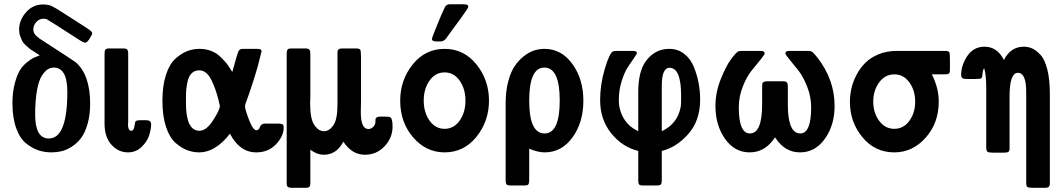

<svg xmlns="http://www.w3.org/2000/svg" viewBox="-20 -714 5046 912"><path d="M39.1 -224.1Q39.1 -274.9 49.6 -315.4Q60.1 -356 73 -377.9Q85.9 -399.9 106.9 -417Q127.9 -434.1 139.9 -439.5Q151.9 -444.8 168.9 -451.2Q168 -452.1 148.9 -464.1Q129.9 -476.1 125 -479.5Q120.1 -482.9 106 -495.4Q91.8 -507.8 86.9 -516.8Q82 -525.9 76.4 -541Q70.8 -556.2 70.8 -573.2Q70.8 -618.2 103.5 -655.5Q136.2 -692.9 185.1 -692.9Q192.9 -692.9 200 -691.9Q207 -690.9 213.6 -689.5Q220.2 -688 229.5 -683.1Q238.8 -678.2 246.8 -673.6Q254.9 -668.9 271.5 -658.4Q288.1 -647.9 302 -638.9Q315.9 -629.9 343 -612.5Q370.1 -595.2 395 -579.1Q418 -564 418 -556.2Q418 -549.3 405.5 -530.3Q393.1 -511.2 385 -511.2Q377 -511.2 358.9 -522.9Q210 -619.1 203.1 -622.1Q196.3 -625 186 -625Q166 -625 152.1 -608.9Q138.2 -592.8 138.2 -575.2Q138.2 -570.3 139.2 -565.7Q140.1 -561 141.6 -558.1Q143.1 -555.2 146 -551Q148.9 -546.9 150.9 -544.9Q152.8 -543 157 -539.6Q161.1 -536.1 162.6 -535.2Q164.1 -534.2 168.9 -529.8L173.8 -526.9Q333 -423.8 338.9 -418.9Q407.7 -359.9 408.2 -223.1Q408.2 -168 396 -125.5Q383.8 -83 365 -58.1Q346.2 -33.2 320.6 -17.1Q294.9 -1 272 4.4Q249 9.8 225.1 9.8Q192.9 9.8 163.8 0.5Q134.8 -8.8 105 -32Q75.2 -55.2 57.1 -104.7Q39.1 -154.3 39.1 -224.1ZM147 -169.9Q147 -56.2 211.9 -56.2Q299.8 -56.2 299.8 -277.8Q299.8 -393.1 234.9 -393.1Q219.7 -393.1 205.8 -384Q191.9 -375 178 -353Q164.1 -331.1 155.5 -283.9Q147 -236.8 147 -169.9Z M476.6 -126V-460.9Q476.6 -474.1 481.2 -479Q485.8 -483.9 497.6 -483.9H565.9Q580.1 -483.9 584.5 -478.5Q588.9 -473.1 588.9 -460.9V-133.8Q588.9 -131.8 588.4 -128.9Q587.9 -126 587.9 -125Q587.9 -92.8 603.5 -92.8Q611.3 -92.8 615 -101.8Q618.7 -110.8 620.1 -122.3Q621.6 -133.8 623.5 -137.2Q627.4 -143.1 650.9 -143.1H673.8Q697.8 -143.1 697.8 -124Q697.8 -99.1 688.2 -70.1Q678.7 -41 652.1 -15.6Q625.5 9.8 587.9 9.8Q542 9.8 509.3 -26.6Q476.6 -63 476.6 -126Z M751.5 -235.8Q751.5 -307.6 768.6 -359.4Q785.6 -411.1 814 -436Q842.3 -460.9 869.9 -471.4Q897.5 -481.9 927.2 -481.9Q958 -481.9 983.6 -471.9Q1009.3 -461.9 1029.8 -441.4Q1050.3 -420.9 1058.3 -410.4Q1066.4 -399.9 1079.6 -377.9Q1082.5 -374 1083.5 -372.1Q1106.4 -456.1 1111.8 -469Q1117.2 -481.9 1133.3 -481.9H1182.6Q1184.6 -481.9 1187.5 -481.9Q1199.7 -481.9 1204.1 -481.9Q1208.5 -481.9 1213.9 -480.5Q1219.2 -479 1220.7 -476.6Q1222.2 -474.1 1222.2 -469.2Q1222.2 -467.3 1204.6 -399.9Q1192.4 -356.9 1180.9 -322Q1169.4 -287.1 1163.3 -269Q1157.2 -251 1152.3 -238.5Q1147.5 -226.1 1145.5 -219.5Q1143.6 -212.9 1143.6 -209Q1143.6 -195.8 1162.6 -145.5Q1181.6 -95.2 1198.2 -95.2Q1209.5 -95.2 1214.8 -111.1Q1220.2 -127 1239.3 -127H1300.3Q1314.5 -127 1321 -124Q1327.6 -121.1 1327.6 -108.9Q1327.6 -66.9 1291 -28.6Q1254.4 9.8 1197.3 9.8Q1118.2 9.8 1072.3 -79.1Q1003.4 9.8 926.3 9.8Q896.5 9.8 868.9 -0.7Q841.3 -11.2 813.5 -35.6Q785.6 -60.1 768.6 -111.3Q751.5 -162.6 751.5 -235.8ZM863.3 -224.1Q863.3 -93.3 927.2 -92.8Q960.4 -92.8 992.4 -142.8Q1024.4 -192.9 1024.4 -210.9Q1024.4 -211.9 1017.6 -240.2Q1009.8 -270 1002.7 -290Q995.6 -310.1 984.6 -333Q973.6 -356 959 -367.9Q944.3 -379.9 927.2 -379.9Q905.3 -379.9 891.4 -366.9Q877.4 -354 871.8 -330.1Q866.2 -306.2 864.7 -288.6Q863.3 -271 863.3 -245.1Z M1341.8 158.2V-463.9Q1342.8 -476.1 1347.4 -480Q1352.1 -483.9 1363.8 -483.9H1431.2Q1442.4 -483.9 1447.3 -480Q1452.1 -476.1 1453.1 -471.4Q1454.1 -466.8 1454.1 -457V-256.8Q1454.1 -252 1453.6 -241Q1453.1 -230 1453.1 -224.1Q1453.1 -148.9 1473.1 -119.9Q1493.2 -90.8 1519 -90.8Q1543.9 -90.8 1563.5 -118.9Q1583 -147 1583 -216.8V-461.9Q1583 -468.8 1584 -472.9Q1585 -477.1 1589.8 -480.5Q1594.7 -483.9 1605 -483.9H1670.9Q1688 -483.9 1691.4 -477.5Q1694.8 -471.2 1694.8 -440.9V-240.2Q1694.8 -227.1 1694.3 -207.5Q1693.8 -188 1693.8 -181.2Q1693.8 -101.1 1730 -101.1Q1741.2 -101.1 1751 -109.6Q1760.7 -118.2 1763.2 -130.9V-143.1Q1763.2 -160.2 1787.1 -160.2H1808.1Q1830.1 -160.2 1835.4 -156Q1840.8 -151.9 1843.8 -131.8Q1844.7 -126 1844.7 -112.8Q1844.7 -59.6 1806.9 -19.3Q1769 21 1712.9 21Q1651.9 21 1610.8 -41Q1578.6 21 1518.1 21Q1485.8 21 1454.1 -2.9V158.2Q1453.1 171.4 1448 174.8Q1442.9 178.2 1431.2 178.2H1374Q1359.9 178.2 1354.5 177Q1349.1 175.8 1345.5 171.9Q1341.8 168 1341.8 158.2Z M1880.9 -235.8Q1880.9 -334 1940.4 -408Q2000 -481.9 2091.8 -481.9Q2183.6 -481.9 2243.2 -408Q2302.7 -334 2302.7 -236.1Q2302.7 -138.2 2243.2 -64.2Q2183.6 9.8 2091.8 9.8Q2003.9 9.8 1942.4 -61.5Q1880.9 -132.8 1880.9 -235.8ZM2020.3 -331.1Q1992.7 -292 1992.7 -236.1Q1992.7 -180.2 2020.3 -141.1Q2047.9 -102.1 2091.8 -102.1Q2135.7 -102.1 2163.3 -141.1Q2190.9 -180.2 2190.9 -236.1Q2190.9 -292 2163.3 -331.1Q2135.7 -370.1 2091.8 -370.1Q2047.9 -370.1 2020.3 -331.1ZM2031.7 -529.8Q2031.7 -534.7 2057.1 -596.9Q2082.5 -659.2 2091.8 -676.8Q2098.6 -693.8 2116.7 -693.8H2182.6Q2204.6 -693.8 2204.6 -682.1Q2204.6 -676.3 2167.5 -625Q2129.4 -574.2 2099.6 -532.2Q2088.4 -517.1 2071.8 -517.1H2053.7Q2031.7 -516.6 2031.7 -529.8Z M2381.8 147V-223.1Q2381.8 -280.3 2393.8 -326.2Q2405.8 -372.1 2424.8 -400.1Q2443.8 -428.2 2468.8 -447.5Q2493.7 -466.8 2517.8 -474.4Q2542 -481.9 2565.9 -481.9Q2647 -481.9 2699 -409.9Q2751 -337.9 2751 -235.8Q2751 -132.8 2699.5 -61.5Q2647.9 9.8 2566.9 9.8Q2534.7 9.8 2493.7 -7.8V147Q2492.7 160.2 2487.8 163.6Q2482.9 167 2470.7 167H2403.8Q2391.6 167 2387.2 163.1Q2382.8 159.2 2381.8 147ZM2493.7 -235.8Q2493.7 -80.1 2566.9 -80.1Q2638.7 -80.1 2638.7 -236.8Q2638.7 -392.6 2565.9 -393.1Q2493.7 -393.1 2493.7 -235.8Z M2830.6 -238.8Q2830.6 -312 2852.5 -386Q2874.5 -460 2890.6 -469.2Q2895.5 -472.2 2912.6 -472.2H2985.4Q3005.4 -472.2 3005.4 -461.9Q3005.4 -458 2991.9 -439Q2978.5 -419.9 2962.4 -395.5Q2946.3 -371.1 2932.9 -328.6Q2919.4 -286.1 2919.4 -239Q2919.4 -191.9 2942.4 -152.3Q2965.3 -112.8 3011.7 -90.8V-275.9Q3011.7 -374 3047.4 -422.9Q3090.3 -481.9 3158.7 -481.9Q3199.7 -481.9 3230.2 -458Q3260.7 -434.1 3276.1 -395.5Q3291.5 -356.9 3298.6 -318.4Q3305.7 -279.8 3305.7 -241.2Q3305.7 -141.1 3249.5 -77.6Q3193.4 -14.2 3123.5 2.9V141.1Q3123.5 157.2 3119.1 162.1Q3114.7 167 3096.7 167H3034.7Q3019.5 167 3015.6 162.1Q3011.7 157.2 3011.7 143.1V2.9Q2936.5 -15.1 2883.5 -80.6Q2830.6 -146 2830.6 -238.8ZM3123.5 -90.8Q3198.7 -126 3213.4 -207Q3215.3 -215.8 3215.3 -250V-259.8Q3215.3 -391.6 3160.6 -392.1Q3123.5 -392.1 3123.5 -307.1Z M3378.4 -210.9Q3378.4 -274.9 3403.3 -337.4Q3428.2 -399.9 3451.2 -430.9Q3474.1 -461.9 3485.4 -469.2Q3490.2 -472.2 3503.4 -472.2H3592.3Q3612.3 -472.2 3612.3 -460.9Q3612.3 -455.1 3593.3 -431.6Q3574.2 -408.2 3550.8 -379.6Q3527.3 -351.1 3508.3 -303Q3489.3 -254.9 3489.3 -204.1Q3489.3 -80.1 3542 -80.1Q3600.1 -80.1 3600.1 -217.8V-300.8Q3600.1 -312 3601.1 -316.9Q3602.1 -321.8 3608.2 -325Q3614.3 -328.1 3626 -328.1H3700.2Q3711.4 -328.1 3716.8 -323.5Q3722.2 -318.8 3722.2 -304.2V-217.8Q3722.2 -91.8 3772 -81.1Q3774.9 -80.1 3781.2 -80.1Q3833 -80.1 3833 -204.1Q3833 -253.9 3814.2 -302Q3795.4 -350.1 3772.7 -378.7Q3750 -407.2 3730.7 -430.7Q3711.4 -454.1 3710.4 -460Q3710.4 -472.2 3729 -472.2H3820.3Q3832.5 -472.2 3839.8 -466.1Q3847.2 -460 3863.3 -439.9Q3944.3 -335 3944.3 -210.9Q3944.3 -119.1 3898.2 -54.7Q3852.1 9.8 3780.3 9.8Q3707 9.8 3662.1 -61H3661.1Q3614.3 9.8 3541 9.8Q3469.2 9.8 3423.8 -54.7Q3378.4 -119.1 3378.4 -210.9Z M4017.1 -231Q4017.1 -261.7 4024.2 -293.5Q4031.2 -325.2 4048.1 -357.7Q4064.9 -390.1 4089.6 -415Q4114.3 -439.9 4153.1 -456.1Q4191.9 -472.2 4240.2 -472.2H4469.2Q4486.3 -472.2 4489.3 -465.6Q4492.2 -459 4492.2 -430.2V-381.8Q4492.2 -367.7 4486.6 -364.3Q4481 -360.8 4470.2 -360.8H4406.2Q4439.5 -294.9 4439 -231Q4439 -129.9 4377 -60.1Q4314.9 9.8 4228 9.8Q4136.2 9.8 4076.7 -62Q4017.1 -133.8 4017.1 -231ZM4156 -322.5Q4127.9 -284.2 4127.9 -231.2Q4127.9 -178.2 4156 -140.1Q4184.1 -102.1 4228 -102.1Q4272 -102.1 4299.6 -140.1Q4327.1 -178.2 4327.1 -231.2Q4327.1 -284.2 4299.6 -322.5Q4272 -360.8 4228 -360.8Q4184.1 -360.8 4156 -322.5Z M4545.4 -356.9Q4545.4 -404.8 4575 -448.5Q4604.5 -492.2 4656.7 -492.2Q4716.8 -492.2 4748.5 -429.2Q4780.8 -492.2 4842.8 -492.2Q4864.7 -492.2 4883.5 -483.6Q4902.3 -475.1 4922.4 -453.6Q4942.4 -432.1 4954.6 -384.5Q4966.8 -336.9 4966.8 -268.1V157.2Q4966.8 168.5 4961.7 173.3Q4956.5 178.2 4944.3 178.2H4891.6Q4864.7 178.2 4859.6 174.1Q4854.5 169.9 4854.5 151.9V-277.8Q4854.5 -367.7 4815.4 -368.2Q4775.4 -368.2 4775.4 -256.8V-9.8Q4775.4 2.4 4770.5 6.8Q4765.6 11.2 4747.6 11.2H4696.8Q4675.8 11.2 4670.2 6.6Q4664.6 2 4664.6 -16.1V-294.9Q4664.6 -359.9 4654.8 -390.1Q4647.9 -380.4 4647.2 -364.3Q4646.5 -348.1 4641.6 -342.8Q4637.7 -338.9 4614.7 -338.9H4568.4Q4545.4 -338.9 4545.4 -356.9Z"/></svg>

Font: CMU Sans Serif Demi Condensed
Style: DemiCondensed
Weight: 600
Width: 3
Version: Version 0.7.0